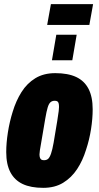

<svg xmlns="http://www.w3.org/2000/svg" viewBox="-20 -892 476 924"><path d="M188 12Q128 12 89 -6.5Q50 -25 30 -63Q10 -101 10 -160Q10 -204 18 -255Q26 -306 41 -354Q57 -407 83.5 -449Q110 -491 150 -515.5Q190 -540 246 -540Q307 -540 346.5 -521.5Q386 -503 406 -464.5Q426 -426 426 -366Q426 -321 418 -270Q410 -219 394 -171Q378 -119 351 -78Q324 -37 284 -12.5Q244 12 188 12ZM192 -121Q204 -121 211.5 -127.5Q219 -134 225.5 -152.5Q232 -171 238 -205Q250 -276 255.5 -310Q261 -344 262.5 -357.5Q264 -371 264 -377Q264 -389 262 -395.5Q260 -402 255.5 -404.5Q251 -407 243 -407Q231 -407 223 -400Q215 -393 209.5 -375Q204 -357 198 -322Q186 -250 180 -216Q174 -182 172 -169Q170 -156 170 -149Q170 -139 172.5 -132.5Q175 -126 179.5 -123.5Q184 -121 192 -121ZM230 -602 251 -725H349L328 -602ZM207 -772 225 -872H428L410 -772Z"/></svg>

Font: Archivo ExtraCondensed Black
Style: Italic
Weight: 900
Width: 2
Italic angle: -10°
Designer: Hector Gatti
Foundry: Omnibus-Type
Version: Version 2.001